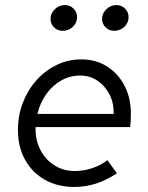

<svg xmlns="http://www.w3.org/2000/svg" viewBox="-20 -731 585 760"><path d="M273 9Q208 9 157.5 -19.5Q107 -48 79 -99Q51 -150 51 -216Q51 -274 70.5 -324.5Q90 -375 124.5 -413.5Q159 -452 204.5 -474Q250 -496 302 -496Q359 -496 403 -468.5Q447 -441 472.5 -392.5Q498 -344 498 -281Q498 -268 497.5 -255Q497 -242 495 -228H121Q119 -180 138.5 -140.5Q158 -101 194 -77.5Q230 -54 276 -54Q311 -54 345.5 -65.5Q380 -77 405 -97L443 -45Q400 -17 359 -4Q318 9 273 9ZM128 -280H430Q431 -323 413.5 -357Q396 -391 366 -411.5Q336 -432 297 -432Q257 -432 222.5 -412.5Q188 -393 163.5 -359Q139 -325 128 -280ZM227.5 -609Q208 -609 194 -622.7Q180 -636.3 180 -656Q180 -678 197 -694.5Q214 -711 237 -711Q256.9 -711 271 -697Q285 -683 285 -663.4Q285 -640.6 268.3 -624.8Q251.7 -609 227.5 -609ZM431.5 -609Q412 -609 398 -622.7Q384 -636.3 384 -656Q384 -678 401 -694.5Q418 -711 441 -711Q460.9 -711 475 -697Q489 -683 489 -663.4Q489 -640.6 472.3 -624.8Q455.7 -609 431.5 -609Z"/></svg>

Font: Red Hat Text
Style: Italic
Weight: 300
Italic angle: -12°
Designer: Pentagram, MCKL
Foundry: Pentagram, MCKL
Version: Version 1.023